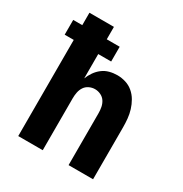

<svg xmlns="http://www.w3.org/2000/svg" viewBox="-171 -863 942 991"><g transform="rotate(30 300.0 -367.5)"><path d="M77 0V-573H23V-661H77V-735H223V-661H300V-573H223V-428Q231 -449 244.5 -468.5Q258 -488 276.5 -502Q295 -516 317.5 -522Q340 -528 364 -528Q389 -528 413.5 -520.5Q438 -513 457.5 -496.5Q477 -480 490 -457.5Q503 -435 510.5 -410.5Q518 -386 520.5 -360.5Q523 -335 523 -310V0H377V-310Q377 -328 373.5 -345.5Q370 -363 360.5 -377.5Q351 -392 334.5 -400Q318 -408 300 -408Q282 -408 265.5 -400Q249 -392 239.5 -377.5Q230 -363 226.5 -345.5Q223 -328 223 -310V0Z"/></g></svg>

Font: Iosevka Heavy Extended
Style: Regular
Weight: 900
Width: 7
Monospace: yes
Designer: Belleve Invis
Foundry: Belleve Invis
Version: Version 32.5.0; ttfautohint (v1.8.4)